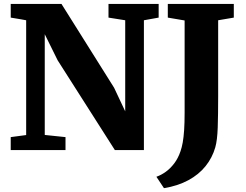

<svg xmlns="http://www.w3.org/2000/svg" viewBox="-20 -763 1252 976"><path d="M34.5 0V-66L113 -76.5V-660Q100 -662.5 86.8 -664.8Q73.5 -667 60.5 -669.2Q47.5 -671.5 34.5 -673.5V-743H292.5L560 -317L616.5 -197V-660L531.5 -673.5V-743H786.5V-673.5L711.5 -660V0H564L273 -456.5L207.5 -589V-77L313 -66V0ZM775 135.5Q798.5 127.5 822 110.8Q845.5 94 865.5 67.8Q885.5 41.5 897.5 6Q904.5 -14 909 -39.5Q913.5 -65 916 -101.8Q918.5 -138.5 918.5 -191V-659L833 -673.5V-743H1168.5V-673.5L1089 -660V-275Q1089 -180.5 1086.8 -115Q1084.5 -49.5 1074.5 -14.5Q1059.5 38.5 1025 81.5Q990.5 124.5 937.2 153.2Q884 182 813.5 193.5Z"/></svg>

Font: Merriweather Light 18pt Black
Style: Regular
Weight: 900
Version: Version 2.100